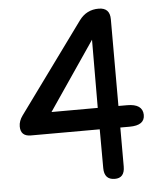

<svg xmlns="http://www.w3.org/2000/svg" viewBox="-54 -787 718 858"><g transform="rotate(-5 305.0 -358.0)"><path d="M332.5 -694.8Q365.7 -740.2 420.9 -739.7Q470.7 -739.3 470.7 -688V-298.8Q490.2 -298.8 509.8 -298.8Q578.6 -298.8 580.1 -250Q581.1 -202.1 512.2 -202.1H470.7V-27.3Q470.7 24.9 425.8 24.4Q378.9 23.9 378.9 -28.3Q378.4 -115.2 378.4 -202.1L69.3 -201.7Q23.4 -201.7 23.4 -246.1Q23.4 -270.5 40.5 -293.9ZM377.9 -298.3Q377.9 -437 378.9 -604L170.4 -297.9Z"/></g></svg>

Font: Comic Relief
Style: Regular
Weight: 400
Designer: Jeff Davis
Foundry: Loudifier
Version: Version 1.0